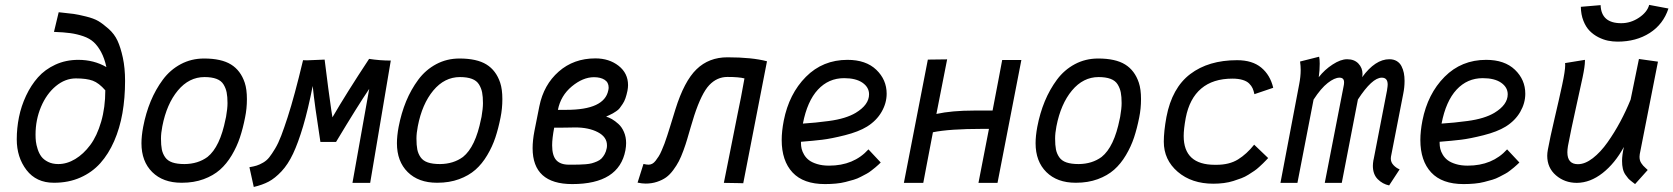

<svg xmlns="http://www.w3.org/2000/svg" viewBox="-20 -741 6781 778"><path d="M406.7 -375Q380.9 -404.8 355.7 -414.1Q330.6 -423.3 287.6 -423.3Q244.1 -423.3 206.3 -392.1Q168.5 -360.8 146.2 -308.1Q124 -255.4 124 -195.3Q124 -180.7 125.5 -167.5Q127 -154.3 132.6 -136.7Q138.2 -119.1 147.7 -106.4Q157.2 -93.8 174.8 -85Q192.4 -76.2 216.3 -76.2Q251 -76.2 284.7 -96.4Q318.4 -116.7 345.7 -153.3Q373 -189.9 389.9 -247.8Q406.7 -305.7 406.7 -375ZM217.8 -691.4Q221.2 -690.9 227.5 -690.4Q260.7 -687 278.6 -684.6Q296.4 -682.1 328.1 -674.3Q359.9 -666.5 378.2 -655.8Q396.5 -645 419.9 -624.3Q443.4 -603.5 456.1 -576.2Q468.8 -548.8 477.8 -507.1Q486.8 -465.3 486.8 -413.1Q486.8 -343.8 476.1 -282.5Q465.3 -221.2 442.6 -169.2Q419.9 -117.2 386.5 -79.8Q353 -42.5 305.4 -21.5Q257.8 -0.5 199.7 -0.5H198.7H197.8Q127 -0.5 87.4 -52Q47.9 -103.5 47.9 -176.3Q47.9 -221.7 56.9 -266.4Q65.9 -311 85.7 -353.3Q105.5 -395.5 133.8 -427.5Q162.1 -459.5 204.3 -479Q246.6 -498.5 297.4 -498.5Q360.4 -498.5 411.1 -469.2Q403.3 -504.9 389.9 -529.8Q376.5 -554.7 359.9 -570.1Q343.3 -585.4 317.6 -594.2Q292 -603 265.4 -606.7Q238.8 -610.4 198.7 -611.8Z M820.8 -105Q871.6 -145.5 894 -258.8Q894.5 -260.3 895 -263.2Q895.5 -266.1 896 -267.6Q901.9 -301.3 901.9 -323.2Q901.9 -349.1 898.4 -366.5Q895 -383.8 885.7 -398.9Q876.5 -414.1 857.2 -421.4Q837.9 -428.7 808.6 -428.7Q746.1 -428.7 700.7 -374.3Q655.3 -319.8 637.7 -229Q632.3 -201.2 632.3 -179.7Q632.3 -152.8 635.7 -135.5Q639.2 -118.2 649.2 -103.8Q659.2 -89.4 678.5 -82.8Q697.8 -76.2 728 -76.2Q782.2 -76.7 820.8 -105ZM716.3 -0.5H715.3Q640.6 -0.5 596.9 -43.7Q553.2 -86.9 553.2 -160.6Q553.2 -189.9 560.1 -226.6Q570.8 -282.7 590.6 -330.6Q610.4 -378.4 639.9 -418.2Q669.4 -458 712.4 -481Q755.4 -503.9 806.6 -503.9Q877 -503.9 916 -479.7Q955.1 -455.6 971.7 -405.8Q980.5 -379.4 980.5 -339.4Q980.5 -300.8 973.1 -265.1Q964.4 -220.7 952.1 -183.8Q939.9 -147 919.2 -112.1Q898.4 -77.1 871.3 -53.2Q844.2 -29.3 804.9 -14.9Q765.6 -0.5 717.3 -0.5Z M1208 -497.1Q1210.9 -497.1 1216.3 -496.8Q1221.7 -496.6 1224.6 -496.6Q1226.6 -496.6 1295.4 -499.5Q1302.2 -442.4 1310.1 -384Q1317.9 -325.7 1322.3 -295.9L1327.1 -265.6Q1382.8 -361.8 1475.6 -502.4Q1519.5 -495.6 1563.5 -495.6L1480 0H1408.2L1476.1 -380.9Q1429.7 -312.5 1341.8 -166H1278.3Q1254.4 -318.4 1247.1 -392.6Q1228.5 -297.9 1208.3 -229.7Q1188 -161.6 1167.5 -118.2Q1147 -74.7 1120.6 -46.6Q1094.2 -18.6 1068.8 -5.1Q1043.5 8.3 1008.3 16.6L990.7 -63.5Q1008.3 -66.4 1020 -70.1Q1031.7 -73.7 1046.1 -82Q1060.5 -90.3 1071 -103.5Q1081.5 -116.7 1094.7 -138.7Q1107.9 -160.6 1119.6 -191.4Q1131.3 -222.2 1145.5 -265.9Q1159.7 -309.6 1175 -366.5Q1190.4 -423.3 1208 -497.1Z M1856 -105Q1906.7 -145.5 1929.2 -258.8Q1929.7 -260.3 1930.2 -263.2Q1930.7 -266.1 1931.2 -267.6Q1937 -301.3 1937 -323.2Q1937 -349.1 1933.6 -366.5Q1930.2 -383.8 1920.9 -398.9Q1911.6 -414.1 1892.3 -421.4Q1873 -428.7 1843.8 -428.7Q1781.2 -428.7 1735.8 -374.3Q1690.4 -319.8 1672.9 -229Q1667.5 -201.2 1667.5 -179.7Q1667.5 -152.8 1670.9 -135.5Q1674.3 -118.2 1684.3 -103.8Q1694.3 -89.4 1713.6 -82.8Q1732.9 -76.2 1763.2 -76.2Q1817.4 -76.7 1856 -105ZM1751.5 -0.5H1750.5Q1675.8 -0.5 1632.1 -43.7Q1588.4 -86.9 1588.4 -160.6Q1588.4 -189.9 1595.2 -226.6Q1606 -282.7 1625.7 -330.6Q1645.5 -378.4 1675 -418.2Q1704.6 -458 1747.6 -481Q1790.5 -503.9 1841.8 -503.9Q1912.1 -503.9 1951.2 -479.7Q1990.2 -455.6 2006.8 -405.8Q2015.6 -379.4 2015.6 -339.4Q2015.6 -300.8 2008.3 -265.1Q1999.5 -220.7 1987.3 -183.8Q1975.1 -147 1954.3 -112.1Q1933.6 -77.1 1906.5 -53.2Q1879.4 -29.3 1840.1 -14.9Q1800.8 -0.5 1752.4 -0.5Z M2165.5 -310.5Q2183.1 -397.5 2243.9 -450.9Q2304.7 -504.4 2392.6 -504.4Q2448.2 -504.4 2486.6 -474.4Q2524.9 -444.3 2524.9 -396Q2524.9 -386.2 2522.5 -373Q2519 -356.4 2514.4 -343Q2509.8 -329.6 2502.9 -319.6Q2496.1 -309.6 2491 -302.7Q2485.8 -295.9 2476.6 -290Q2467.3 -284.2 2463.1 -281.5Q2459 -278.8 2448.5 -274.2Q2438 -269.5 2436 -268.6Q2447.8 -265.1 2460 -258.1Q2472.2 -251 2485.8 -238.8Q2499.5 -226.6 2508.3 -206.3Q2517.1 -186 2517.1 -161.1Q2517.1 -147.9 2514.2 -131.8Q2488.3 4.9 2298.8 4.9Q2138.2 4.9 2138.2 -140.6Q2138.2 -171.9 2145.5 -210Q2152.3 -246.1 2165.5 -310.5ZM2444.8 -375Q2446.3 -380.9 2446.3 -386.2Q2446.3 -407.2 2429.9 -417.7Q2413.6 -428.2 2386.7 -428.2Q2342.3 -428.2 2297.1 -390.9Q2252 -353.5 2240.7 -295.9H2274.9Q2429.2 -295.9 2444.8 -375ZM2311 -224.6Q2300.8 -224.6 2283.7 -224.1Q2266.6 -223.6 2247.1 -223.6H2225.6Q2217.3 -179.7 2217.3 -152.3Q2217.3 -110.4 2234.1 -92Q2251 -73.7 2285.2 -73.7H2295.4Q2314.5 -73.7 2325.4 -74Q2336.4 -74.2 2352.3 -75.4Q2368.2 -76.7 2377.9 -79.3Q2387.7 -82 2399.2 -86.9Q2410.6 -91.8 2417.5 -98.9Q2424.3 -106 2430.2 -116.5Q2436 -127 2438.5 -140.6Q2439.5 -144.5 2439.5 -152.3Q2439.5 -186 2402.6 -205.3Q2365.7 -224.6 2311 -224.6Z M2563.5 -1 2587.4 -76.7Q2600.1 -73.7 2607.9 -73.7Q2615.7 -73.7 2622.8 -77.4Q2629.9 -81.1 2636.5 -89.6Q2643.1 -98.1 2648.9 -107.2Q2654.8 -116.2 2661.1 -131.1Q2667.5 -146 2672.4 -158.7Q2677.2 -171.4 2683.6 -191.2Q2689.9 -210.9 2694.3 -224.9Q2698.7 -238.8 2705.6 -261.5Q2712.4 -284.2 2716.8 -297.9Q2752.4 -412.1 2802.5 -460.4Q2852.5 -508.8 2927.7 -508.8Q3027.3 -508.8 3087.9 -492.7Q3067.4 -387.2 3039.8 -245.6Q3012.2 -104 2991.7 1.5H2990.7Q2988.3 1.5 2974.1 1Q2960 0.5 2913.1 0Q2919.9 -33.2 2937.7 -123Q2955.6 -212.9 2968.8 -279.3L2982.4 -346.2L2996.6 -423.3Q2974.1 -429.2 2927.7 -429.2Q2885.3 -429.2 2854 -396.2Q2822.8 -363.3 2793 -272.5Q2787.1 -254.4 2778.6 -225.1Q2770 -195.8 2764.4 -176.5Q2758.8 -157.2 2749.3 -131.1Q2739.7 -105 2730.7 -87.6Q2721.7 -70.3 2708 -51.8Q2694.3 -33.2 2679 -22.2Q2663.6 -11.2 2642.3 -4.2Q2621.1 2.9 2596.2 2.9Q2581.5 2.9 2563.5 -1Z M3233.4 -240.2Q3266.6 -242.7 3284.9 -244.4Q3303.2 -246.1 3338.4 -250.7Q3373.5 -255.4 3400.6 -263.7Q3427.7 -272 3447.3 -283.7Q3501.5 -316.4 3501.5 -358.9Q3501.5 -387.2 3474.9 -405.8Q3448.2 -424.3 3400.4 -424.3Q3337.4 -424.3 3294.2 -377.7Q3251 -331.1 3233.4 -240.2ZM3414.1 -498.5Q3488.8 -498.5 3530.8 -458.3Q3572.8 -418 3572.8 -361.3Q3572.8 -323.2 3552.2 -287.6Q3531.7 -252 3493.2 -228Q3459 -207 3403.8 -193.1Q3348.6 -179.2 3312 -174.8Q3275.4 -170.4 3225.6 -166.5V-161.1Q3225.6 -149.4 3228.3 -137.9Q3231 -126.5 3238.5 -113.8Q3246.1 -101.1 3258.3 -91.8Q3270.5 -82.5 3291.3 -76.2Q3312 -69.8 3339.4 -69.8Q3439.5 -69.8 3499 -135.7L3548.8 -82.5Q3548.3 -82 3539.6 -73.7Q3530.8 -65.4 3526.6 -62.3Q3522.5 -59.1 3511.5 -50.3Q3500.5 -41.5 3491.5 -36.9Q3482.4 -32.2 3468.3 -24.7Q3454.1 -17.1 3439.2 -12.7Q3424.3 -8.3 3406.2 -3.7Q3388.2 1 3366.9 2.9Q3345.7 4.9 3322.8 4.9Q3235.4 4.9 3191.4 -42.2Q3147.5 -89.4 3147.5 -173.8Q3147.5 -209 3155.8 -252Q3177.2 -360.8 3245.6 -429.7Q3314 -498.5 3414.1 -498.5Z M3817.9 -500.5 3774.4 -279.3Q3836.9 -293 3926.8 -293H4002Q4017.1 -370.6 4026.9 -423.3Q4036.6 -476.1 4041 -498H4118.7L4022 0H3944.8L3987.3 -218.8H3960.4Q3827.6 -218.8 3760.3 -205.1Q3741.7 -109.4 3734.4 -69.8Q3727.1 -30.3 3721.2 0H3642.6L3739.7 -499.5Z M4443.8 -105Q4494.6 -145.5 4517.1 -258.8Q4517.6 -260.3 4518.1 -263.2Q4518.6 -266.1 4519 -267.6Q4524.9 -301.3 4524.9 -323.2Q4524.9 -349.1 4521.5 -366.5Q4518.1 -383.8 4508.8 -398.9Q4499.5 -414.1 4480.2 -421.4Q4460.9 -428.7 4431.6 -428.7Q4369.1 -428.7 4323.7 -374.3Q4278.3 -319.8 4260.7 -229Q4255.4 -201.2 4255.4 -179.7Q4255.4 -152.8 4258.8 -135.5Q4262.2 -118.2 4272.2 -103.8Q4282.2 -89.4 4301.5 -82.8Q4320.8 -76.2 4351.1 -76.2Q4405.3 -76.7 4443.8 -105ZM4339.4 -0.5H4338.4Q4263.7 -0.5 4220 -43.7Q4176.3 -86.9 4176.3 -160.6Q4176.3 -189.9 4183.1 -226.6Q4193.8 -282.7 4213.6 -330.6Q4233.4 -378.4 4262.9 -418.2Q4292.5 -458 4335.4 -481Q4378.4 -503.9 4429.7 -503.9Q4500 -503.9 4539.1 -479.7Q4578.1 -455.6 4594.7 -405.8Q4603.5 -379.4 4603.5 -339.4Q4603.5 -300.8 4596.2 -265.1Q4587.4 -220.7 4575.2 -183.8Q4563 -147 4542.2 -112.1Q4521.5 -77.1 4494.4 -53.2Q4467.3 -29.3 4428 -14.9Q4388.7 -0.5 4340.3 -0.5Z M4776.4 -189.9Q4776.4 -73.2 4902.8 -73.2H4909.2Q4961.4 -73.2 4996.6 -95Q5031.7 -116.7 5062 -154.8L5118.7 -100.6Q5117.7 -99.6 5110.4 -91.8Q5103 -84 5097.9 -79.1Q5092.8 -74.2 5082.5 -64.7Q5072.3 -55.2 5062.5 -48.6Q5052.7 -42 5038.8 -33.2Q5024.9 -24.4 5010 -18.8Q4995.1 -13.2 4977.5 -7.6Q4960 -2 4939.2 0.7Q4918.5 3.4 4896.5 3.4Q4808.6 3.4 4752.2 -44.9Q4695.8 -93.3 4695.8 -167Q4695.8 -208.5 4706.5 -267.1Q4729 -384.8 4803 -440.9Q4877 -497.1 4992.7 -497.1Q5054.7 -497.1 5090.8 -467Q5127 -437 5139.2 -385.3L5063 -359.4Q5060.1 -373 5055.7 -383.1Q5051.3 -393.1 5041.7 -402.6Q5032.2 -412.1 5015.1 -417.2Q4998 -422.4 4973.6 -422.4Q4895 -422.4 4847.4 -382.1Q4799.8 -341.8 4784.7 -263.2Q4776.4 -217.8 4776.4 -189.9Z M5609.9 -501Q5627.4 -501 5639.9 -493.4Q5652.3 -485.8 5658.9 -472.9Q5665.5 -460 5668.5 -445.3Q5671.4 -430.7 5671.4 -413.1Q5671.4 -386.7 5666 -360.8L5616.2 -105.5Q5615.7 -103 5615.7 -98.1Q5615.7 -83.5 5626.5 -72Q5637.2 -60.5 5651.4 -54.7L5608.9 10.3Q5582.5 4.9 5562.7 -14.9Q5543 -34.7 5543 -69.3Q5543 -78.6 5545.4 -93.3L5545.9 -94.2L5599.6 -371.1Q5600.1 -372.1 5600.3 -374.3Q5600.6 -376.5 5600.6 -377.4Q5603 -392.1 5603 -398.4Q5603 -426.3 5579.1 -426.3Q5540 -426.3 5482.4 -337.9L5417 0H5348.1L5424.8 -393.6Q5426.3 -399.9 5426.3 -407.7Q5426.3 -426.3 5407.7 -426.3Q5387.7 -426.3 5360.1 -404.8Q5332.5 -383.3 5302.7 -337.4L5237.3 0H5168.5L5244.1 -397.9Q5250.5 -430.2 5250.5 -457.5Q5250.5 -473.6 5248 -491.7L5325.2 -511.2Q5327.6 -501.5 5327.6 -482.9Q5327.6 -455.6 5323.7 -428.2Q5347.2 -458.5 5379.9 -479.7Q5412.6 -501 5438.5 -501Q5467.8 -501 5484.4 -483.4Q5501 -465.8 5501 -441.4Q5501 -434.6 5499.5 -428.2Q5552.7 -501 5609.9 -501Z M5821.3 -240.2Q5854.5 -242.7 5872.8 -244.4Q5891.1 -246.1 5926.3 -250.7Q5961.4 -255.4 5988.5 -263.7Q6015.6 -272 6035.2 -283.7Q6089.4 -316.4 6089.4 -358.9Q6089.4 -387.2 6062.7 -405.8Q6036.1 -424.3 5988.3 -424.3Q5925.3 -424.3 5882.1 -377.7Q5838.9 -331.1 5821.3 -240.2ZM6002 -498.5Q6076.7 -498.5 6118.7 -458.3Q6160.6 -418 6160.6 -361.3Q6160.6 -323.2 6140.1 -287.6Q6119.6 -252 6081.1 -228Q6046.9 -207 5991.7 -193.1Q5936.5 -179.2 5899.9 -174.8Q5863.3 -170.4 5813.5 -166.5V-161.1Q5813.5 -149.4 5816.2 -137.9Q5818.8 -126.5 5826.4 -113.8Q5834 -101.1 5846.2 -91.8Q5858.4 -82.5 5879.2 -76.2Q5899.9 -69.8 5927.2 -69.8Q6027.3 -69.8 6086.9 -135.7L6136.7 -82.5Q6136.2 -82 6127.4 -73.7Q6118.7 -65.4 6114.5 -62.3Q6110.4 -59.1 6099.4 -50.3Q6088.4 -41.5 6079.3 -36.9Q6070.3 -32.2 6056.2 -24.7Q6042 -17.1 6027.1 -12.7Q6012.2 -8.3 5994.1 -3.7Q5976.1 1 5954.8 2.9Q5933.6 4.9 5910.6 4.9Q5823.2 4.9 5779.3 -42.2Q5735.4 -89.4 5735.4 -173.8Q5735.4 -209 5743.7 -252Q5765.1 -360.8 5833.5 -429.7Q5901.9 -498.5 6002 -498.5Z M6549.3 -647Q6587.9 -647 6621.3 -669.4Q6654.8 -691.9 6662.6 -721.2L6740.7 -706.5Q6719.7 -642.6 6664.8 -607.4Q6609.9 -572.3 6534.7 -572.3Q6515.1 -572.3 6495.8 -576.2Q6476.6 -580.1 6456.5 -590.3Q6436.5 -600.6 6421.4 -616Q6406.2 -631.3 6396.2 -656.5Q6386.2 -681.6 6385.7 -713.4L6465.8 -720.2Q6468.3 -647 6549.3 -647ZM6605.5 4.9Q6604 3.9 6593.3 -4.4Q6582.5 -12.7 6578.1 -17.6Q6573.7 -22.5 6566.4 -33Q6559.1 -43.5 6555.9 -57.4Q6552.7 -71.3 6552.7 -88.9Q6552.7 -111.8 6560.1 -145.5Q6523.9 -79.1 6473.9 -39.8Q6423.8 -0.5 6369.6 0Q6320.3 0 6284.9 -30.5Q6249.5 -61 6249.5 -109.9Q6249.5 -120.6 6252 -134.3Q6260.7 -182.1 6279.3 -261.2Q6297.9 -340.3 6310.1 -397.2Q6322.3 -454.1 6322.3 -477.1Q6322.3 -482.9 6321.8 -485.4L6402.3 -498.5V-493.7Q6402.3 -472.7 6392.8 -427.5Q6383.3 -382.3 6365 -300.5Q6346.7 -218.8 6333.5 -149.4Q6331.1 -134.8 6331.1 -124Q6331.1 -75.7 6374 -75.7Q6402.8 -75.7 6434.3 -100.1Q6465.8 -124.5 6493.9 -164.3Q6522 -204.1 6545.4 -247.8Q6568.8 -291.5 6587.4 -337.4L6621.1 -502L6698.2 -491.2L6624.5 -116.7Q6623.5 -108.9 6623.5 -106Q6623.5 -98.1 6625.2 -91.6Q6627 -85 6631.3 -78.9Q6635.7 -72.8 6638.4 -69.6Q6641.1 -66.4 6648.2 -60.1Q6655.3 -53.7 6656.7 -52.2Z"/></svg>

Font: Fantasque Sans Mono
Style: Italic
Weight: 400
Italic angle: -11°
Monospace: yes
Designer: Jany Belluz
Version: Version 1.8.0 ; ttfautohint (v1.8.2)